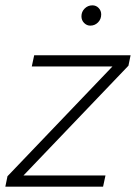

<svg xmlns="http://www.w3.org/2000/svg" viewBox="-40 -699 509 719"><path d="M-20 0 -12 -39 381 -450H79L88 -492H449L441 -453L48 -42H355L346 0ZM298 -603Q285 -603 275 -613Q265 -623 265 -638Q265 -655 277 -667Q289 -679 306 -679Q320 -679 329.5 -669Q339 -659 339 -645Q339 -627 327 -615Q315 -603 298 -603Z"/></svg>

Font: Red Hat Display VF
Style: Italic
Weight: 300
Italic angle: -12°
Designer: Pentagram, MCKL
Foundry: Pentagram, MCKL
Version: Version 1.023